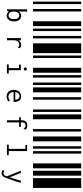

<svg xmlns="http://www.w3.org/2000/svg" viewBox="648 -1278 1014 2350"><g transform="rotate(90 1155.0 -103.0)"><path d="M0 0V-590H30V0ZM90 0V-590H120V0ZM240 0V-590H300V0ZM171 323Q156 323 143 316Q130 309 121 297L111 319H94V72H125V74Q123 77 122 79Q121 82 121 88V175Q130 161 144 153Q158 145 172 145Q204 145 223 167Q242 190 242 232Q242 261 232 282Q222 303 205 313Q189 323 171 323ZM168 299Q188 299 201 283Q214 268 214 234Q214 201 202 185Q189 168 168 168Q147 168 134 187Q121 205 121 235Q121 299 168 299Z M330 0V-590H360V0ZM420 0V-590H450V0ZM510 0V-590H630V0ZM527 145Q554 145 572 164L560 184L559 188L556 186Q555 182 554 180Q552 177 547 174Q538 168 525 168Q512 168 500 175Q488 181 481 195Q473 209 473 229V319H446V149H474L473 180Q480 164 495 154Q510 145 527 145Z M660 0V-590H690V0ZM810 0V-590H870V0ZM900 0V-590H930V0ZM769 297H813V171H771V149H839V297H879V319H769ZM825 113Q817 113 811 108Q806 102 806 94Q806 86 811 81Q816 75 825 75Q832 75 838 81Q844 87 844 94Q844 102 838 108Q832 113 825 113Z M990 0V-590H1020V0ZM1050 0V-590H1110V0ZM1170 0V-590H1200V0ZM1163 323Q1125 323 1103 300Q1080 277 1080 235Q1080 207 1091 186Q1101 166 1119 156Q1136 145 1158 145Q1189 145 1208 165Q1227 186 1227 226Q1227 230 1227 238H1106Q1107 269 1123 285Q1139 301 1164 301Q1191 301 1208 282L1223 297Q1201 323 1163 323ZM1200 217Q1200 193 1188 179Q1176 165 1156 165Q1138 165 1124 178Q1110 191 1107 217Z M1320 0V-590H1350V0ZM1380 0V-590H1440V0ZM1560 0V-590H1590V0ZM1452 170H1415V149H1452V135Q1452 102 1469 86Q1486 70 1515 70Q1531 70 1545 75Q1559 81 1568 93L1554 113L1551 116L1549 114Q1549 113 1549 111Q1548 109 1547 106Q1545 103 1542 101Q1537 96 1531 93Q1525 91 1515 91Q1498 91 1488 102Q1478 112 1478 135V149H1534V170H1478V319H1452Z M1650 0V-590H1710V0ZM1770 0V-590H1800V0ZM1830 0V-590H1860V0ZM1751 297H1802V93H1754V72H1829V297H1879V319H1751Z M1980 0V-590H2040V0ZM2070 0V-590H2130V0ZM2160 0V-590H2280V0ZM2217 149Q2214 164 2210 179Q2205 194 2197 219L2154 338Q2146 362 2132 373Q2118 384 2099 384Q2075 384 2060 369L2072 351L2074 348L2076 349Q2077 353 2079 355Q2081 358 2086 360Q2093 362 2101 362Q2114 362 2123 352Q2131 342 2139 320L2069 149H2097L2150 285L2172 217Q2180 191 2184 178Q2188 164 2190 149Z"/></g></svg>

Font: Libre Barcode 128 Text
Style: Regular
Weight: 400
Version: Version 1.005; ttfautohint (v1.8.3)